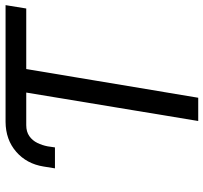

<svg xmlns="http://www.w3.org/2000/svg" viewBox="-42 -726 768 725"><g transform="rotate(-90 342.5 -364.0)"><path d="M412.6 -727.5 398.9 -649.4H231.9Q207 -649.4 190.4 -637.7Q173.8 -626 164.8 -607.4Q155.8 -588.9 151.9 -568.4L147.9 -541H68.8L75.7 -584Q85.9 -647.9 131.6 -687.5Q177.2 -727.1 244.6 -727.5ZM685.1 -727.5 672.4 -649.4H443.8L335.4 0H247.6L355 -649.4H285.6L298.3 -727.5Z"/></g></svg>

Font: Inter Tight
Style: Italic
Weight: 400
Italic angle: -9.39999°
Designer: Rasmus Andersson
Foundry: rsms
Version: Version 3.002